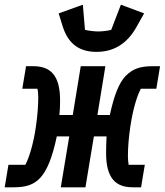

<svg xmlns="http://www.w3.org/2000/svg" viewBox="-53 -798 702 818"><path d="M-33 0H4C57 0 91 -10 120 -42C147 -72 170 -126 189 -217H242L206 0H311L347 -217H401C400 -198 399 -172 399 -146C399 -37 441 0 513 0H548L564 -96H495C493 -109 492 -121 492 -133C492 -167 495 -210 502 -257C513 -331 530 -388 547 -420H613L629 -516H597C545 -516 512 -505 482 -474C454 -445 433 -392 415 -308H362L396 -516H291L257 -308H200C202 -325 203 -347 203 -370C203 -479 161 -516 88 -516H58L42 -420H106C109 -415 110 -393 110 -383C110 -349 107 -307 100 -259C90 -188 72 -128 55 -96H-17ZM358 -577C430 -577 488 -610 529 -684L561 -741L462 -778L421 -671C408 -667 383 -664 365 -664C350 -664 323 -667 309 -671L300 -778L197 -741L213 -689C236 -613 283 -577 358 -577Z"/></svg>

Font: IBM Plex Mono SmBld
Style: Italic
Weight: 600
Italic angle: -9.5°
Monospace: yes
Designer: Mike Abbink, Paul van der Laan, Pieter van Rosmalen
Foundry: Bold Monday
Version: Version 2.004